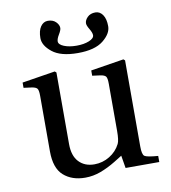

<svg xmlns="http://www.w3.org/2000/svg" viewBox="-84 -813 799 898"><g transform="rotate(-10 316.0 -364.5)"><path d="M203 -741Q227 -741 241 -727Q255 -713 255 -698Q255 -688 243.5 -669Q232 -650 232 -638Q232 -623 256.5 -613Q281 -603 316 -603Q351 -603 375.5 -613Q400 -623 400 -638Q400 -650 388.5 -669Q377 -688 377 -698Q377 -713 391 -727Q405 -741 429 -741Q450 -741 463.5 -721.5Q477 -702 477 -667Q477 -632 437 -600Q397 -568 316 -568Q235 -568 195 -600Q155 -632 155 -667Q155 -702 168.5 -721.5Q182 -741 203 -741ZM37 -452V-477L194 -502L201 -496V-156Q201 -100 228.5 -71Q256 -42 302 -42Q341 -42 374.5 -62.5Q408 -83 425 -117Q433 -133 433 -177V-402Q433 -428 427 -436Q421 -444 401 -447L363 -452V-477L520 -502L527 -496V-87Q527 -49 538 -41Q549 -33 602 -29V0H442L432 -60Q431 -59 395 -37Q359 -15 323 -1.5Q287 12 249 12Q186 12 146.5 -23Q107 -58 107 -138V-402Q107 -428 101 -436Q95 -444 75 -447Z"/></g></svg>

Font: Linguistics Pro
Style: Regular
Weight: 400
Designer: Stefan Peev, Context Ltd
Foundry: Stefan Peev, Context Ltd
Version: Version 001.000